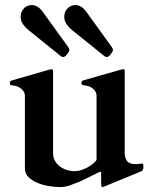

<svg xmlns="http://www.w3.org/2000/svg" viewBox="-20 -739 626 772"><path d="M80.1 -356.4Q78.6 -370.6 67.1 -380.6Q55.7 -390.6 42.5 -393.6Q39.1 -394.5 34.9 -394.8Q30.8 -395 27.3 -395.8Q23.9 -396.5 21.7 -398.2Q19.5 -399.9 19.5 -404.3Q19.5 -408.2 20.8 -411.1Q22 -414.1 27.3 -415.5L176.3 -458.5Q179.2 -459.5 182.4 -460Q185.5 -460.4 188.5 -460.4Q193.4 -460.4 193.4 -452.1V-122.6Q193.4 -106 200.9 -92.5Q208.5 -79.1 220.7 -69.8Q232.9 -60.5 248.5 -55.7Q264.2 -50.8 280.8 -50.8Q292.5 -50.8 305.2 -54.7Q317.9 -58.6 329.6 -64.7Q341.3 -70.8 351.6 -78.9Q361.8 -86.9 368.2 -95.7V-356.9Q366.7 -371.1 355.2 -381.1Q343.8 -391.1 330.6 -394Q327.1 -395 323 -395.3Q318.8 -395.5 315.4 -396.2Q312 -397 309.8 -398.7Q307.6 -400.4 307.6 -404.8Q307.6 -408.7 308.8 -411.6Q310.1 -414.6 315.4 -416L464.4 -458.5Q467.3 -459.5 470.5 -460Q473.6 -460.4 476.6 -460.4Q481.4 -460.4 481.4 -456.1V-119.1Q483.9 -97.7 493.7 -88.4Q503.4 -79.1 525.4 -79.1L553.7 -81.1Q555.7 -81.1 556.2 -74.5Q556.6 -67.9 556.6 -64.9Q556.6 -64 555.4 -58.6Q554.2 -53.2 549.3 -50.8L400.9 10.3Q399.9 10.7 396 12Q392.1 13.2 391.6 13.2Q388.2 13.2 387.5 9Q386.7 4.9 386.7 1V-45.9Q385.3 -47.9 381.8 -47.9Q380.9 -47.9 379.9 -47.9Q378.9 -47.9 378.9 -46.9L300.8 -8.8Q290 -4.9 280.8 -1.2Q271.5 2.4 262.5 5.9Q253.4 9.3 243.2 11.2Q232.9 13.2 220.7 13.2Q200.2 13.2 175.5 9Q150.9 4.9 129.6 -4.2Q108.4 -13.2 94.2 -27.3Q80.1 -41.5 80.1 -61.5V-356.4ZM248 -518.6Q245.6 -515.1 241.5 -512.5Q237.3 -509.8 234.4 -509.8Q229 -509.8 224.6 -513.2L93.3 -619.1Q82 -628.4 72.5 -641.6Q63 -654.8 63 -672.9Q63 -682.1 66.4 -690.4Q69.8 -698.7 75.9 -705.1Q82 -711.4 90.1 -715.1Q98.1 -718.8 107.9 -718.8Q119.1 -718.8 130.4 -712.2Q141.6 -705.6 152.3 -690.9L254.9 -548.8Q257.3 -545.4 258.1 -542.7Q258.8 -540 258.8 -536.6Q258.8 -535.2 257.3 -532Q255.9 -528.8 248 -518.6ZM423.3 -518.6Q420.9 -515.1 416.7 -512.5Q412.6 -509.8 409.7 -509.8Q404.3 -509.8 399.9 -513.2L268.6 -619.1Q257.3 -628.4 247.8 -641.6Q238.3 -654.8 238.3 -672.9Q238.3 -682.1 241.7 -690.4Q245.1 -698.7 251.2 -705.1Q257.3 -711.4 265.4 -715.1Q273.4 -718.8 283.2 -718.8Q294.4 -718.8 305.7 -712.2Q316.9 -705.6 327.6 -690.9L430.2 -548.8Q432.6 -545.4 433.3 -542.7Q434.1 -540 434.1 -536.6Q434.1 -535.2 432.6 -532Q431.2 -528.8 423.3 -518.6Z"/></svg>

Font: Cardo
Style: Bold
Weight: 700
Designer: David J. Perry
Foundry: David J. Perry
Version: Version 1.0011